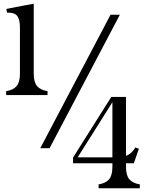

<svg xmlns="http://www.w3.org/2000/svg" viewBox="-20 -795 792 1030"><path d="M13 -285V-306Q51 -312 69 -333Q87 -354 87 -400V-646Q87 -693 71 -711Q55 -729 18 -727L14 -747L101 -764L161 -775V-400Q161 -354 179 -333Q197 -312 235 -306V-285H147H101ZM573 -716H623L246 0H196ZM509 215V194Q547 188 565 167Q583 146 583 100V-275H656V100Q656 146 674 167Q692 188 730 194V215H642H597ZM386 49H593Q641 49 664.5 37.5Q688 26 706 -4L725 3L701 72L698 81H386ZM372 50 577 -275H601L396 50V81H372Z"/></svg>

Font: RL Madena Variable
Style: Regular
Weight: 400
Designer: I Kadek Wantara Putra
Foundry: Roughlines ID
Version: Version 1.000;Glyphs 3.1.2 (3151)